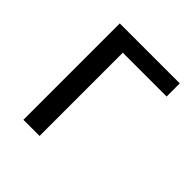

<svg xmlns="http://www.w3.org/2000/svg" viewBox="-153 -654 765 765"><g transform="rotate(45 229.5 -271.5)"><path d="M92 -543H430V-469H183V0H92Z"/></g></svg>

Font: Noto Sans SC
Style: Regular
Weight: 400
Designer: Ryoko NISHIZUKA ____ (kana & ideographs); Paul D. Hunt (Latin, Greek & Cyrillic); Wenlong ZHANG ___ (bopomofo); Sandoll 
Foundry: Adobe Systems Incorporated
Version: Version 1.004